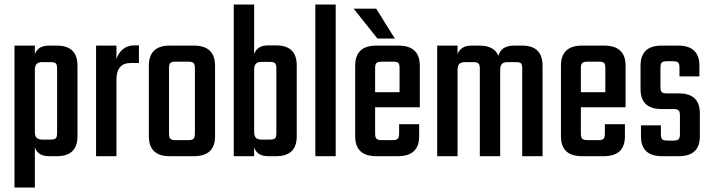

<svg xmlns="http://www.w3.org/2000/svg" viewBox="-20 -689 3140 847"><path d="M231.9 -102.1V-386.2Q231.9 -403.8 226.1 -409.4Q220.2 -415 202.1 -415H167Q149.4 -415 141.6 -407Q133.8 -398.9 133.8 -379.9V-107.9Q133.8 -88.9 141.6 -81.1Q149.4 -73.2 167 -73.2H202.1Q220.2 -73.2 226.1 -78.9Q231.9 -84.5 231.9 -102.1ZM195.8 -487.8H231Q321.8 -487.8 321.8 -398.9V-87.9Q321.8 0 231 0H195.8Q146.5 0 133.8 -39.1V138.2H43.9V-487.8H133.8V-449.2Q146.5 -487.8 195.8 -487.8Z M572.8 -488.8H592.8V-411.1H556.6Q493.7 -411.1 493.7 -336.9V0H403.8V-487.8H493.7V-428.2Q501.5 -454.6 522 -471.7Q542.5 -488.8 572.8 -488.8Z M839.8 -101.1V-387.2Q839.8 -405.3 833.7 -411.1Q827.6 -417 809.6 -417H754.9Q736.8 -417 731.2 -411.1Q725.6 -405.3 725.6 -387.2V-101.1Q725.6 -83 731.4 -76.9Q737.3 -70.8 754.9 -70.8H809.6Q827.6 -70.8 833.7 -76.9Q839.8 -83 839.8 -101.1ZM728.5 -487.8H835.4Q928.7 -487.8 928.7 -398.9V-87.9Q928.7 0 835.4 0H728.5Q636.7 0 636.7 -87.9V-398.9Q636.7 -487.8 728.5 -487.8Z M1199.2 -102.1V-387.2Q1199.2 -404.3 1193.4 -410.2Q1187.5 -416 1169.4 -416H1134.3Q1116.7 -416 1108.9 -408Q1101.1 -399.9 1101.1 -380.9V-107.9Q1101.1 -88.9 1108.9 -81.1Q1116.7 -73.2 1134.3 -73.2H1169.4Q1187.5 -73.2 1193.4 -78.9Q1199.2 -84.5 1199.2 -102.1ZM1163.1 -488.8H1198.2Q1289.1 -488.8 1289.1 -399.9V-87.9Q1289.1 0 1198.2 0H1163.1Q1113.8 0 1101.1 -39.1V0H1011.2V-668.9H1101.1V-450.2Q1113.8 -488.8 1163.1 -488.8Z M1460.9 0H1371.1V-668.9H1460.9Z M1721.7 -519H1645L1540 -650.9H1639.6ZM1634.8 -282.2H1742.7V-388.2Q1742.7 -405.8 1737.1 -411.4Q1731.4 -417 1713.9 -417H1665Q1647 -417 1640.9 -411.1Q1634.8 -405.3 1634.8 -388.2ZM1639.6 -487.8H1737.8Q1832 -487.8 1832 -398.9V-215.8H1634.8V-100.1Q1634.8 -83 1640.9 -76.9Q1647 -70.8 1665 -70.8H1710.9Q1729 -70.8 1734.9 -76.9Q1740.7 -83 1740.7 -101.1V-141.1H1829.1V-87.9Q1829.1 0 1735.8 0H1639.6Q1546.9 0 1546.9 -87.9V-398.9Q1546.9 -487.8 1639.6 -487.8Z M2248.5 -487.8H2283.7Q2373.5 -487.8 2373.5 -398.9V0H2283.7V-386.2Q2283.7 -404.3 2278.3 -409.7Q2272.9 -415 2254.9 -415H2218.8Q2202.1 -415 2194.3 -407Q2186.5 -398.9 2186.5 -379.9V0H2096.7V-386.2Q2096.7 -403.8 2090.8 -409.4Q2085 -415 2066.9 -415H2031.7Q2014.2 -415 2006.3 -407Q1998.5 -398.9 1998.5 -379.9V0H1908.7V-487.8H1998.5V-449.2Q2011.2 -487.8 2060.5 -487.8H2095.7Q2159.7 -487.8 2178.7 -442.9Q2190.4 -487.8 2248.5 -487.8Z M2542.5 -282.2H2650.4V-388.2Q2650.4 -405.8 2644.8 -411.4Q2639.2 -417 2621.6 -417H2572.8Q2554.7 -417 2548.6 -411.1Q2542.5 -405.3 2542.5 -388.2ZM2547.4 -487.8H2645.5Q2739.7 -487.8 2739.7 -398.9V-215.8H2542.5V-100.1Q2542.5 -83 2548.6 -76.9Q2554.7 -70.8 2572.8 -70.8H2618.7Q2636.7 -70.8 2642.6 -76.9Q2648.4 -83 2648.4 -101.1V-141.1H2736.8V-87.9Q2736.8 0 2643.6 0H2547.4Q2454.6 0 2454.6 -87.9V-398.9Q2454.6 -487.8 2547.4 -487.8Z M2979.5 -98.1V-179.2Q2979.5 -196.8 2973.4 -202.4Q2967.3 -208 2949.2 -208H2898.4Q2805.7 -208 2805.7 -295.9V-398.9Q2805.7 -487.8 2898.4 -487.8H2971.7Q3065.4 -487.8 3065.4 -398.9V-352.1H2977.5V-390.1Q2977.5 -407.7 2971.4 -413.3Q2965.3 -418.9 2947.3 -418.9H2923.3Q2905.3 -418.9 2899.4 -413.3Q2893.6 -407.7 2893.6 -390.1V-306.2Q2893.6 -288.1 2899.4 -282.5Q2905.3 -276.9 2923.3 -276.9H2975.6Q3067.4 -276.9 3067.4 -188V-87.9Q3067.4 0 2974.6 0H2900.4Q2807.6 0 2807.6 -87.9V-136.2H2895.5V-98.1Q2895.5 -80.1 2901.4 -74.5Q2907.2 -68.8 2925.3 -68.8H2949.2Q2967.3 -68.8 2973.4 -74.7Q2979.5 -80.6 2979.5 -98.1Z"/></svg>

Font: Teko
Style: Regular
Weight: 400
Designer: Manushi Parikh, Jonny Pinhorn
Foundry: Indian Type Foundry
Version: Version 2.000;PS 1.0;hotconv 1.0.79;makeotf.lib2.5.61930